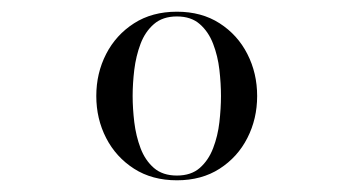

<svg xmlns="http://www.w3.org/2000/svg" viewBox="-20 -783 598 328"><path d="M144.5 -619Q144.5 -658 161.3 -690.7Q178.1 -723.4 209 -743.2Q239.9 -763 282.2 -763Q324.5 -763 355.2 -743.2Q386 -723.4 402.6 -690.7Q419.3 -658 419.3 -619Q419.3 -580 402.6 -547.3Q386 -514.6 355.2 -494.8Q324.5 -475 282.2 -475Q239.9 -475 209 -494.8Q178.1 -514.6 161.3 -547.3Q144.5 -580 144.5 -619ZM206.6 -619Q206.6 -598 209.4 -574.3Q212.3 -550.6 220.1 -529.9Q227.9 -509.2 242.9 -496.1Q257.9 -483.1 282.2 -483.1Q306.5 -483.1 321.3 -496.1Q336.2 -509.2 344.1 -529.9Q352.1 -550.6 354.8 -574.3Q357.5 -598 357.5 -619Q357.5 -640.3 354.8 -663.8Q352.1 -687.4 344.1 -708.1Q336.2 -728.8 321.3 -741.8Q306.5 -754.9 282.2 -754.9Q257.9 -754.9 242.9 -741.8Q227.9 -728.8 220.1 -708.1Q212.3 -687.4 209.4 -663.8Q206.6 -640.3 206.6 -619Z"/></svg>

Font: Bodoni Moda 16pt
Style: Regular
Weight: 400
Version: Version 2.3